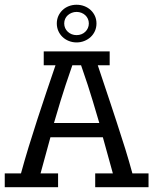

<svg xmlns="http://www.w3.org/2000/svg" viewBox="-26 -776 636 796"><path d="M428.7 -563V-505.4H379.4Q413.1 -405.8 432.4 -346.7Q451.7 -287.6 458 -269Q476.6 -212.9 493.2 -159.2Q509.8 -105.5 522.9 -57.1H589.8V0H368.7V-57.1H441.9L400.4 -207H183.1L142.1 -57.1H214.8V0H-6.3V-57.1H61Q75.2 -109.4 92.5 -166Q109.9 -222.7 128.7 -280.5Q147.5 -338.4 166.7 -395.3Q186 -452.1 204.1 -505.4H155.3V-563ZM385.7 -266.1Q376 -298.3 358.6 -357.2Q341.3 -416 310.1 -505.4H273.9Q242.7 -416 224.9 -357.2Q207 -298.3 197.8 -266.1ZM291.5 -756.3Q308.6 -756.3 323.7 -750.5Q338.9 -744.6 350.1 -734.1Q361.3 -723.6 367.7 -709.5Q374 -695.3 374 -678.7Q374 -662.1 367.7 -647.7Q361.3 -633.3 350.1 -622.8Q338.9 -612.3 323.7 -606.2Q308.6 -600.1 291.5 -600.1Q274.4 -600.1 259.3 -606.2Q244.1 -612.3 233.2 -622.8Q222.2 -633.3 215.8 -647.7Q209.5 -662.1 209.5 -678.7Q209.5 -695.3 215.8 -709.5Q222.2 -723.6 233.2 -734.1Q244.1 -744.6 259.3 -750.5Q274.4 -756.3 291.5 -756.3ZM291.5 -726.6Q280.8 -726.6 271.5 -722.9Q262.2 -719.2 255.1 -712.9Q248 -706.5 244.1 -697.8Q240.2 -689 240.2 -678.7Q240.2 -668.5 244.1 -659.7Q248 -650.9 255.1 -644.3Q262.2 -637.7 271.5 -634Q280.8 -630.4 291.5 -630.4Q302.2 -630.4 311.5 -634Q320.8 -637.7 327.6 -644.3Q334.5 -650.9 338.4 -659.7Q342.3 -668.5 342.3 -678.7Q342.3 -689 338.4 -697.8Q334.5 -706.5 327.6 -712.9Q320.8 -719.2 311.5 -722.9Q302.2 -726.6 291.5 -726.6Z"/></svg>

Font: Rokkitt
Style: Regular
Weight: 400
Version: Version 1.2; ttfautohint (v1.5) -l 7 -r 28 -G 50 -x 13 -D la